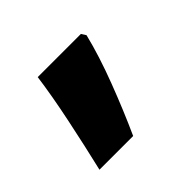

<svg xmlns="http://www.w3.org/2000/svg" viewBox="-73 -209 431 431"><g transform="rotate(-45 142.5 6.5)"><path d="M217 -116 224 -105Q211 -52 187 11Q163 74 138 129H31Q45 70 59 3Q73 -64 80 -116Z"/></g></svg>

Font: Noto IKEA Simplified Chinese
Style: Bold
Weight: 700
Designer: Monotype Design Team
Foundry: Monotype Imaging Inc.
Version: Version 1.100